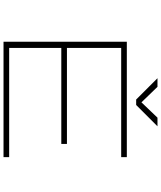

<svg xmlns="http://www.w3.org/2000/svg" viewBox="68 -982 914 1090"><g transform="rotate(90 525.0 -437.0)"><path d="M697 -874 576 -753H545L424 -874H473L561 -783L648 -874ZM872 -668H252V-360H797V-328H252V-32H872V0H217V-700H872Z"/></g></svg>

Font: League Mono Extended Thin
Style: Regular
Weight: 100
Width: 9
Designer: Tyler Finck
Foundry: The League of Moveable Type / Tyler Finck
Version: Version 2.210